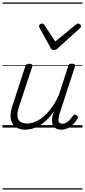

<svg xmlns="http://www.w3.org/2000/svg" viewBox="-20 -1030 686 1550"><path d="M186 17Q139 17 107 -4.5Q75 -26 67 -68.5Q59 -111 80 -175L184 -494Q189 -506 195.5 -510.5Q202 -515 215 -515Q232 -515 238 -509Q244 -503 240 -491L133 -167Q119 -125 121 -94.5Q123 -64 142.5 -48.5Q162 -33 200 -33Q228 -33 260.5 -45.5Q293 -58 327 -85.5Q361 -113 393.5 -156.5Q426 -200 455 -262L530 -495Q534 -508 540 -512Q546 -516 559 -516Q576 -516 582.5 -510.5Q589 -505 585 -493L461 -113Q453 -87 452 -68Q451 -49 459 -40Q467 -31 483 -31Q499 -31 515 -40.5Q531 -50 544.5 -64.5Q558 -79 568 -93Q572 -101 579 -104Q586 -107 597 -100Q608 -94 609 -86.5Q610 -79 605 -71Q593 -51 574.5 -31Q556 -11 531 3Q506 17 476 17Q452 17 435.5 9Q419 1 410 -13.5Q401 -28 400 -49Q399 -70 404 -97L415 -132Q387 -90 357 -61Q327 -32 296.5 -15Q266 2 238 9.5Q210 17 186 17ZM612 -840Q620 -840 627 -833.5Q634 -827 634 -819Q634 -813 631.5 -809.5Q629 -806 625 -802L445 -639Q437 -631 429.5 -628.5Q422 -626 414 -626Q407 -626 401 -629Q395 -632 390 -641L300 -804Q298 -808 296.5 -812Q295 -816 295 -820Q295 -829 304 -834.5Q313 -840 319 -840Q326 -840 330 -837.5Q334 -835 337 -830L426 -695L591 -830Q598 -835 602 -837.5Q606 -840 612 -840ZM0 490H646V500H0ZM0 -20H646V0H0ZM0 -505H646V-500H0ZM0 -1010H646V-1000H0Z"/></svg>

Font: Playwrite BE VLG Guides
Style: Regular
Weight: 400
Designer: Veronika Burian, José Scaglione
Foundry: TypeTogether
Version: Version 1.003